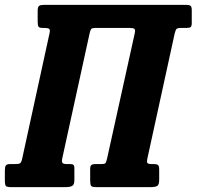

<svg xmlns="http://www.w3.org/2000/svg" viewBox="-57 -770 809 790"><path d="M497.5 -633.5Q500.5 -647 496 -651Q491.5 -655 477.5 -655H335Q322 -655 318.5 -651Q315 -647 312 -634L199.5 -120Q196.5 -106 199.5 -100.5Q202.5 -95 217 -95H230Q240.5 -95 244.8 -92Q249 -89 249 -76V-29Q249 -9.5 239.5 -4.8Q230 0 211.5 0H-11Q-28 0 -32.5 -4.5Q-37 -9 -37 -27V-68.5Q-37 -83.5 -33 -89.2Q-29 -95 -14 -95H5Q20 -95 25.2 -98Q30.5 -101 34 -116L147 -634Q150 -647.5 145.2 -651.2Q140.5 -655 127 -655H119.5Q105.5 -655 101.8 -659.8Q98 -664.5 98 -681.5V-726.5Q98 -741.5 103.8 -745.8Q109.5 -750 123.5 -750H708.5Q721.5 -750 726.8 -746.2Q732 -742.5 732 -728.5V-675.5Q732 -663 727.8 -659Q723.5 -655 710 -655H688.5Q673 -655 669 -650.5Q665 -646 661.5 -631L549 -116Q546.5 -104 549.5 -99.5Q552.5 -95 565.5 -95H576.5Q588 -95 593 -91Q598 -87 598 -73V-31.5Q598 -9.5 589.8 -4.8Q581.5 0 561 0H340Q322 0 318 -5Q314 -10 314 -28.5V-75Q314 -87 319 -91Q324 -95 336 -95H360.5Q374.5 -95 377.5 -99.5Q380.5 -104 384 -119.5Z"/></svg>

Font: Besley* Condensed
Style: Bold Italic
Weight: 700
Width: 3
Italic angle: -13°
Designer: Owen Earl
Foundry: indestructible type*
Version: Version 3.000; ttfautohint (v1.8.3)